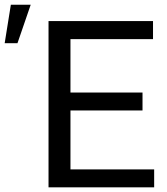

<svg xmlns="http://www.w3.org/2000/svg" viewBox="-125 -801 713 821"><path d="M484.4 -328.6H176.3V-76.7H534.2V0H82.5V-710.9H529.3V-633.8H176.3V-405.3H484.4ZM-78.6 -780.8H6.3L-50.3 -616.2H-105Z"/></svg>

Font: Roboto
Style: Regular
Weight: 400
Designer: Google
Version: Version 2.001047; 2015